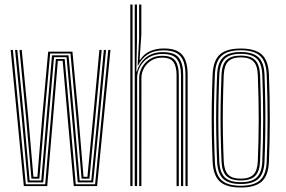

<svg xmlns="http://www.w3.org/2000/svg" viewBox="-20 -820 1258 846"><path d="M85 0 27 -600H36.8L93.8 -8.2H179.2L203.5 -291.5L226.2 -560H265L288.8 -292.2L313.8 -8.2H399L457 -600H466.8L407.8 0H305L279 -290.2L256.2 -552H235L213 -292.5L188 0ZM102 -16.2 77 -289.2 46.5 -600H56.2L86.2 -294L110.5 -24.8H161.8L184.8 -297.8L209.2 -576.2H282L307 -301L331.2 -24.8H382.2L408.8 -295.8L437.5 -600H447.2L418.2 -293L390.5 -16.2H322.5L297.8 -297.5L273.2 -568H218L194.2 -294.5L170.5 -16.2ZM118.5 -32.8 95.2 -298.2 66 -600H75.8L104.5 -302.8L127.2 -41H144.8L166 -302.8L192.2 -592.2H299.2L325.5 -310.5L348 -41H365.2L391 -310.2L418 -600H428L400 -302.5L374 -32.8H339.5L316.2 -306.5L290.5 -584.2H201L175.5 -301.5L153.5 -32.8Z M797.2 0V-490Q797.2 -525 788.6 -549.1Q780 -573.2 759 -585.8Q738 -598.2 700.2 -598.2Q659 -598.2 631 -580.1Q603 -562 588.8 -531.8H586.5L593 -652.2V-800H602.8V-667.2L595 -556H597Q614.5 -583 641.8 -594.8Q669 -606.5 702 -606.5Q742.5 -606.5 765.2 -593Q788 -579.5 797.4 -553.6Q806.8 -527.8 806.8 -490.5V0ZM554.2 0V-800H564V0ZM593.2 0V-476.5Q593.2 -500.5 605.4 -522.8Q617.5 -545 640.2 -559.6Q663 -574.2 695 -574.2Q737.5 -574.2 752.6 -552.1Q767.8 -530 767.8 -489V0H758V-489Q758 -525.8 744.8 -545.9Q731.5 -566 694 -566Q667.5 -566 647 -553.5Q626.5 -541 614.9 -520.6Q603.2 -500.2 603.2 -476.8L603 0ZM573.8 0V-800H583.5V-636L580.8 -505.2H583.5Q594 -543.5 623.5 -567Q653 -590.5 698 -590.2Q750.2 -590.2 768.8 -564.4Q787.2 -538.5 787.2 -489.8V0H777.5V-489.5Q777.5 -534.5 760.5 -558.4Q743.5 -582.2 696.5 -582.2Q661 -582.2 635.9 -566.8Q610.8 -551.2 597.5 -526.9Q584.2 -502.5 584.2 -476.5V0Z M1041 6.2Q977.2 6.2 948.4 -20.4Q919.5 -47 916.8 -108.2Q914.2 -172.5 913.2 -233.2Q912.2 -294 913.1 -357Q914 -420 916.8 -490.8Q919.5 -553.8 949 -580Q978.5 -606.2 1041 -606.2Q1103.2 -606.2 1132.9 -580.1Q1162.5 -554 1165 -490.8Q1169 -386.8 1168.9 -294.1Q1168.8 -201.5 1165 -108.2Q1162.5 -45.8 1133 -19.8Q1103.5 6.2 1041 6.2ZM1041 -1.5Q1099 -1.5 1126 -26.1Q1153 -50.8 1155.2 -108.8Q1159 -200 1159.1 -292.1Q1159.2 -384.2 1155.2 -490.5Q1153 -549 1126 -573.8Q1099 -598.5 1041 -598.5Q982.5 -598.5 955.8 -573.6Q929 -548.8 926.8 -490.5Q924 -419.8 923 -356.9Q922 -294 923 -233.5Q924 -173 926.8 -108.8Q929 -51.2 955.8 -26.4Q982.5 -1.5 1041 -1.5ZM1041 -9.2Q986.8 -9.2 962.8 -32.8Q938.8 -56.2 936.5 -109Q933.8 -174 932.8 -234.1Q931.8 -294.2 932.8 -356.6Q933.8 -419 936.5 -490Q938.8 -544 963.1 -567.4Q987.5 -590.8 1041 -590.8Q1092.5 -590.8 1118 -568.4Q1143.5 -546 1145.5 -490Q1148.2 -419.5 1149 -355.1Q1149.8 -290.8 1148.9 -229.9Q1148 -169 1145.5 -109.2Q1143.5 -55 1118.6 -32.1Q1093.8 -9.2 1041 -9.2ZM1041 -17.2Q1089.8 -17.2 1111.8 -38.8Q1133.8 -60.2 1135.8 -109.8Q1139.5 -204.2 1139.6 -293.8Q1139.8 -383.2 1135.8 -489.5Q1133.8 -541 1110.9 -561.9Q1088 -582.8 1041 -582.8Q992.2 -582.8 970.4 -561.1Q948.5 -539.5 946.2 -489.5Q943.5 -420 942.5 -358.1Q941.5 -296.2 942.5 -235.6Q943.5 -175 946.2 -109.5Q948.5 -59.8 970.6 -38.5Q992.8 -17.2 1041 -17.2ZM1041 -25Q997.5 -25 977.6 -44.8Q957.8 -64.5 956 -109.8Q953.5 -171 952.4 -230.1Q951.2 -289.2 952.1 -352.6Q953 -416 956 -489.5Q957.8 -535.8 977.9 -555.4Q998 -575 1041 -575Q1084.5 -575 1104.2 -555.1Q1124 -535.2 1126 -489Q1130 -382 1129.9 -292.8Q1129.8 -203.5 1126 -110Q1124 -64.2 1104.1 -44.6Q1084.2 -25 1041 -25ZM1041 -32.8Q1079.2 -32.8 1096.9 -50.8Q1114.5 -68.8 1116 -110.2Q1119.8 -202.5 1120 -290.9Q1120.2 -379.2 1116 -488.8Q1114.5 -531.8 1096.5 -549.5Q1078.5 -567.2 1041 -567.2Q1002.5 -567.2 985.1 -549Q967.8 -530.8 965.8 -489.2Q963 -415.2 962.1 -352.2Q961.2 -289.2 962.2 -230.5Q963.2 -171.8 965.8 -110Q967.8 -69.5 984.8 -51.1Q1001.8 -32.8 1041 -32.8Z"/></svg>

Font: Big Shoulders Inline Text ExtraLight
Style: Regular
Weight: 250
Version: Version 2.002